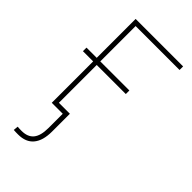

<svg xmlns="http://www.w3.org/2000/svg" viewBox="-231 -590 857 857"><g transform="rotate(45 198.0 -161.0)"><path d="M378.9 -529.3V-506.8H101.6V0H79.1V-529.3ZM14.6 -261.2V-283.7H285.2V-261.2ZM72.8 206.5Q65.4 206.5 58.1 206.3Q50.8 206.1 44.9 205.6L46.9 183.1Q51.8 183.6 58.3 183.8Q64.9 184.1 72.3 184.1Q111.3 184.1 129.9 161.1Q148.4 138.2 148.4 89.8V0H95.7V-22.5H170.9V89.8Q170.9 147 146.2 176.8Q121.6 206.5 72.8 206.5Z"/></g></svg>

Font: Inter 24pt Thin
Style: Regular
Weight: 250
Designer: Rasmus Andersson
Foundry: rsms
Version: Version 4.001;git-66647c0bb